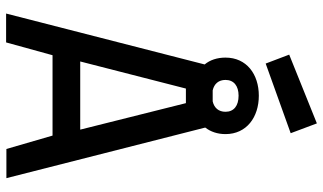

<svg xmlns="http://www.w3.org/2000/svg" viewBox="-240 -844 1084 645"><g transform="rotate(90 302.5 -522.0)"><path d="M431 -737C431 -808 374 -849 302 -849C230 -849 174 -808 174 -737C174 -709 182 -685 197 -667L26 0H123L166 -156H436L481 -1H579L409 -669C423 -687 431 -710 431 -737ZM278 -604H327L416 -249H187ZM164 -951 194 -872 428 -956 395 -1044ZM249 -737C249 -765 269 -781 302 -781C336 -781 356 -765 356 -737C356 -714 343 -699 321 -694H284C262 -699 249 -714 249 -737Z"/></g></svg>

Font: TitilliumText22L
Style: 600 wt
Weight: 600
Designer: Campivisivi
Foundry: Campivisivi
Version: 1.000